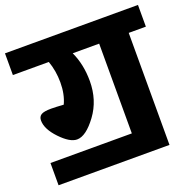

<svg xmlns="http://www.w3.org/2000/svg" viewBox="-149 -823 987 989"><g transform="rotate(-20 344.5 -328.5)"><path d="M709 -695V-576H615V38H7V-84H453V-576H308Q342 -503 342 -412Q342 -307 284.5 -229Q227 -151 178 -151Q139 -151 87.5 -205Q36 -259 36 -306Q36 -327 51 -336.5Q66 -346 106 -346Q129 -346 174 -343Q197 -392 197 -457Q197 -520 177 -576H-20V-695Z"/></g></svg>

Font: FiraGO ExtraBold
Style: Regular
Weight: 800
Designer: bBox Type
Foundry: bBox Type GmbH
Version: Version 1.001;PS 001.001;hotconv 1.0.88;makeotf.lib2.5.64775